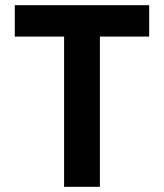

<svg xmlns="http://www.w3.org/2000/svg" viewBox="-20 -720 632 740"><path d="M555 -700H37V-579H227V0H365V-579H555Z"/></svg>

Font: Be Vietnam
Style: Bold
Weight: 700
Designer: Gabriel Lam
Foundry: TypeRant
Version: Version 4.000